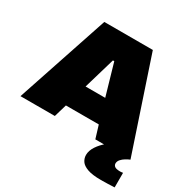

<svg xmlns="http://www.w3.org/2000/svg" viewBox="-206 -861 1217 1244"><g transform="rotate(30 403.0 -239.0)"><path d="M-9 0 221 -688H584L814 0H551L522 -95H276L248 0ZM325 -265H472L404 -500H394ZM714 210Q649 210 613 197Q577 184 563 163Q549 142 549 117Q549 85 571 51.5Q593 18 629 -11L814 0Q799 6 782.5 16Q766 26 754.5 39Q743 52 742 67Q741 81 752 90.5Q763 100 795 100Q797 100 802.5 99.5Q808 99 815 98V207Q795 208 766 209Q737 210 714 210Z"/></g></svg>

Font: Saira Expanded Black
Style: Regular
Weight: 900
Width: 7
Designer: Hector Gatti with collaboration of the Omnibus-Type team
Foundry: Omnibus-Type
Version: Version 1.101